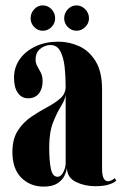

<svg xmlns="http://www.w3.org/2000/svg" viewBox="-20 -681 456 712"><path d="M142 11Q92 11 59 -22Q26 -55 26 -117Q26 -165.5 46 -196.5Q66 -227.5 95.5 -247.5Q125 -267.5 154.5 -283.2Q184 -299 203.8 -316.2Q223.5 -333.5 223.5 -360Q223.5 -396.5 219.8 -431.8Q216 -467 204 -490.5Q192 -514 167 -514Q147 -514 129.5 -500.2Q112 -486.5 112 -460Q112 -446.5 118.5 -435.2Q125 -424 131.5 -411.2Q138 -398.5 138 -380Q138 -351.5 124 -334Q110 -316.5 84.5 -316.5Q60 -316.5 46 -336.8Q32 -357 32 -392.5Q32 -431.5 53.5 -461.8Q75 -492 112.2 -509.2Q149.5 -526.5 196 -526.5Q236 -526.5 273.2 -509.8Q310.5 -493 334.5 -454.2Q358.5 -415.5 358.5 -349V-55.5Q358.5 -9 380.5 -9Q387 -9 394.5 -12.8Q402 -16.5 405.5 -20.5L411 -11.5Q406.5 -5 386.8 2.2Q367 9.5 333 9.5Q293.5 9.5 261.2 -6.5Q229 -22.5 228 -59Q226.5 -45.5 218.8 -29.2Q211 -13 192.8 -1Q174.5 11 142 11ZM193.5 -25.5Q206.5 -25.5 215 -42.8Q223.5 -60 223.5 -75V-331Q222 -312.5 206.8 -288.2Q191.5 -264 177 -227.5Q162.5 -191 162.5 -135Q162.5 -83.5 168.8 -54.5Q175 -25.5 193.5 -25.5ZM264 -567Q245 -567 231.5 -580.8Q218 -594.5 218 -613Q218 -632.5 231.5 -646.8Q245 -661 264 -661Q282 -661 296 -646.8Q310 -632.5 310 -613Q310 -594.5 296 -580.8Q282 -567 264 -567ZM138.5 -567Q120 -567 106.8 -580.8Q93.5 -594.5 93.5 -613Q93.5 -632.5 106.8 -646.8Q120 -661 138.5 -661Q157.5 -661 171 -646.8Q184.5 -632.5 184.5 -613Q184.5 -594.5 171 -580.8Q157.5 -567 138.5 -567Z"/></svg>

Font: Imbue 100pt ExtraBold
Style: Regular
Weight: 800
Designer: Tyler Finck
Foundry: Etcetera Type Company
Version: Version 1.102; ttfautohint (v1.8.3)